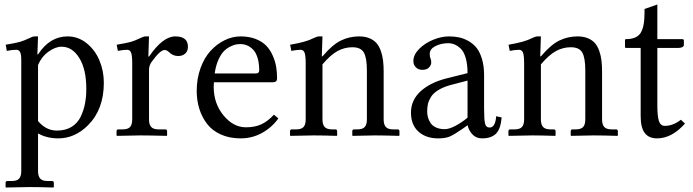

<svg xmlns="http://www.w3.org/2000/svg" viewBox="-20 -604 3086 855"><path d="M149.4 -314.5V-64.9Q185.1 -22.5 233.4 -22.5Q271.5 -22.5 298.3 -38.8Q325.2 -55.2 338.9 -83.5Q352.5 -111.8 358.4 -142.1Q364.3 -172.4 364.3 -208.5Q364.3 -295.9 333 -345.9Q301.8 -396 254.4 -396Q226.6 -396 195.8 -373.8Q165 -351.6 149.4 -314.5ZM74.7 158.2V-336.9Q74.7 -363.3 69.1 -372.8Q63.5 -382.3 52.2 -382.3Q34.7 -382.3 10.3 -377.4L5.4 -404.8Q51.3 -412.6 69.1 -417.7Q86.9 -422.9 109.4 -433.6Q125 -441.9 134.3 -441.9H149.4L146.5 -361.8H149.4Q201.7 -441.9 280.8 -441.9Q327.6 -441.9 365.2 -412.1Q402.8 -382.3 422.6 -335.4Q442.4 -288.6 442.4 -235.4Q442.4 -116.7 372.1 -46.4Q313.5 12.2 239.3 12.2Q189 12.2 149.4 -9.8V158.2Q149.4 180.7 159.2 191.4Q168.9 202.1 192.4 202.1H211.4Q219.7 202.1 219.7 210.4V229L217.8 231Q149.4 229 110.4 229L6.8 231L4.9 229V210.4Q4.9 202.1 12.7 202.1H31.7Q55.7 202.1 65.2 191.4Q74.7 180.7 74.7 158.2Z M568.8 -71.8V-320.8Q568.8 -356.9 563.7 -369.6Q558.6 -382.3 546.4 -382.3Q528.8 -382.3 504.9 -377.4L499.5 -404.8Q545.4 -412.6 562.7 -417.5Q580.1 -422.4 603 -433.6Q619.6 -441.9 628.4 -441.9H643.6L640.6 -352.1H643.6Q705.1 -441.9 760.3 -441.9Q816.9 -441.9 816.9 -396Q816.9 -376.5 804.9 -365.5Q793 -354.5 773.4 -354.5Q750 -354.5 732.4 -372.1Q723.1 -381.3 712.4 -381.3Q693.4 -381.3 655.3 -328.6Q643.6 -312.5 643.6 -293.9V-71.8Q643.6 -49.3 653.3 -38.6Q663.1 -27.8 686.5 -27.8H715.8Q724.1 -27.8 724.1 -19.5V-1L722.2 1Q643.6 -1 604.5 -1L501 1L499 -1V-19.5Q499 -27.8 506.8 -27.8H525.9Q549.8 -27.8 559.3 -38.6Q568.8 -49.3 568.8 -71.8Z M936 -276.9H1119.6Q1134.3 -276.9 1134.3 -290.5Q1134.3 -323.7 1126.5 -347.9Q1118.7 -372.1 1105.7 -384.5Q1092.8 -397 1079.1 -402.3Q1065.4 -407.7 1050.3 -407.7Q1041 -407.7 1031 -406Q1021 -404.3 1005.1 -396.5Q989.3 -388.7 976.6 -375.7Q963.9 -362.8 952.4 -337.2Q940.9 -311.5 936 -276.9ZM1199.7 -93.3 1219.7 -76.7Q1190.4 -36.1 1146.7 -12Q1103 12.2 1051.3 12.2Q1001.5 12.2 962.9 -5.4Q924.3 -22.9 901.6 -53Q878.9 -83 867.4 -120.1Q856 -157.2 856 -199.2Q856 -253.9 873 -300.8Q890.1 -347.7 918 -377.9Q945.8 -408.2 980.5 -425Q1015.1 -441.9 1051.3 -441.9Q1089.4 -441.9 1118.7 -430.4Q1147.9 -418.9 1165.5 -400.6Q1183.1 -382.3 1194.3 -356.9Q1205.6 -331.5 1209.7 -306.9Q1213.9 -282.2 1213.9 -254.9Q1213.9 -237.8 1195.8 -237.8H932.6Q931.6 -227.1 931.6 -217.8Q931.6 -143.1 975.3 -90.1Q1019 -37.1 1075.2 -37.1Q1115.2 -37.1 1144 -50.5Q1172.9 -64 1199.7 -93.3Z M1613.8 -71.8V-290.5Q1613.8 -346.2 1600.3 -369.9Q1586.9 -393.6 1549.3 -393.6Q1514.6 -393.6 1483.6 -377Q1452.6 -360.4 1416 -317.4V-71.8Q1416 -49.3 1425.8 -38.6Q1435.5 -27.8 1459 -27.8H1473.1Q1481.4 -27.8 1481.4 -19.5V-1L1479.5 1Q1416 -1 1377 -1L1273.4 1L1271.5 -1V-19.5Q1271.5 -27.8 1279.3 -27.8H1298.3Q1322.3 -27.8 1331.8 -38.6Q1341.3 -49.3 1341.3 -71.8V-320.8Q1341.3 -358.4 1335.9 -370.4Q1330.6 -382.3 1318.8 -382.3Q1301.3 -382.3 1277.3 -377.4L1272 -404.8Q1343.8 -417 1375 -433.6Q1391.6 -441.9 1400.9 -441.9H1416L1413.1 -353H1416Q1460.4 -405.3 1498.3 -423.6Q1536.1 -441.9 1579.1 -441.9Q1605.5 -441.9 1625 -433.8Q1644.5 -425.8 1656.5 -412.1Q1668.5 -398.4 1675.8 -377.7Q1683.1 -356.9 1685.8 -334.7Q1688.5 -312.5 1688.5 -283.7V-71.8Q1688.5 -49.3 1698.2 -38.6Q1708 -27.8 1731.4 -27.8H1750.5Q1758.8 -27.8 1758.8 -19.5V-1L1756.8 1Q1688.5 -1 1649.4 -1L1550.8 1L1548.8 -1V-19.5Q1548.8 -27.8 1556.6 -27.8H1570.8Q1594.7 -27.8 1604.2 -38.6Q1613.8 -49.3 1613.8 -71.8Z M2062 -245.1 1983.4 -224.6Q1951.7 -215.3 1930.4 -201.9Q1909.2 -188.5 1899.2 -172.4Q1889.2 -156.2 1885.7 -141.4Q1882.3 -126.5 1882.3 -107.4Q1882.3 -94.2 1885.7 -81.5Q1889.2 -68.8 1897.2 -56.4Q1905.3 -43.9 1921.6 -36.4Q1938 -28.8 1960.4 -28.8Q1981 -28.8 2010 -44.7Q2039.1 -60.5 2062 -80.1ZM2126.5 12.2Q2100.1 12.2 2083.3 -6.1Q2066.4 -24.4 2062.5 -46.4L2039.6 -30.3Q2002.4 -4.4 1982.9 3.9Q1963.4 12.2 1931.2 12.2Q1877 12.2 1843.5 -17.8Q1810.1 -47.9 1810.1 -102.5Q1810.1 -158.2 1853 -197.5Q1896 -236.8 1970.2 -255.4L2062 -278.3Q2062 -318.4 2053.7 -346.4Q2045.4 -374.5 2031.2 -387.7Q2017.1 -400.9 2003.7 -406.2Q1990.2 -411.6 1975.6 -411.6Q1944.3 -411.6 1918.9 -398.7Q1893.6 -385.7 1893.6 -364.3Q1893.6 -351.6 1897 -343.8Q1900.4 -337.9 1900.4 -325.7Q1900.4 -314 1890.4 -303.5Q1880.4 -293 1860.8 -293Q1843.3 -293 1832 -304Q1820.8 -314.9 1820.8 -332.5Q1820.8 -360.4 1846.9 -386.5Q1873 -412.6 1909.7 -427.2Q1946.3 -441.9 1978.5 -441.9Q2002.4 -441.9 2023.2 -437.7Q2043.9 -433.6 2065.2 -421.9Q2086.4 -410.2 2101.6 -391.6Q2116.7 -373 2126.2 -341.8Q2135.7 -310.5 2135.7 -269.5V-122.6Q2135.7 -71.8 2139.9 -54Q2144 -36.1 2160.2 -36.1Q2186 -36.1 2189.5 -86.4L2213.9 -81.1Q2209.5 -28.8 2188.2 -8.3Q2167 12.2 2126.5 12.2Z M2586.4 -71.8V-290.5Q2586.4 -346.2 2573 -369.9Q2559.6 -393.6 2522 -393.6Q2487.3 -393.6 2456.3 -377Q2425.3 -360.4 2388.7 -317.4V-71.8Q2388.7 -49.3 2398.4 -38.6Q2408.2 -27.8 2431.6 -27.8H2445.8Q2454.1 -27.8 2454.1 -19.5V-1L2452.1 1Q2388.7 -1 2349.6 -1L2246.1 1L2244.1 -1V-19.5Q2244.1 -27.8 2252 -27.8H2271Q2294.9 -27.8 2304.4 -38.6Q2314 -49.3 2314 -71.8V-320.8Q2314 -358.4 2308.6 -370.4Q2303.2 -382.3 2291.5 -382.3Q2273.9 -382.3 2250 -377.4L2244.6 -404.8Q2316.4 -417 2347.7 -433.6Q2364.3 -441.9 2373.5 -441.9H2388.7L2385.7 -353H2388.7Q2433.1 -405.3 2470.9 -423.6Q2508.8 -441.9 2551.8 -441.9Q2578.1 -441.9 2597.7 -433.8Q2617.2 -425.8 2629.2 -412.1Q2641.1 -398.4 2648.4 -377.7Q2655.8 -356.9 2658.4 -334.7Q2661.1 -312.5 2661.1 -283.7V-71.8Q2661.1 -49.3 2670.9 -38.6Q2680.7 -27.8 2704.1 -27.8H2723.1Q2731.4 -27.8 2731.4 -19.5V-1L2729.5 1Q2661.1 -1 2622.1 -1L2523.4 1L2521.5 -1V-19.5Q2521.5 -27.8 2529.3 -27.8H2543.5Q2567.4 -27.8 2576.9 -38.6Q2586.4 -49.3 2586.4 -71.8Z M2907.2 -390.6V-134.8Q2907.2 -85.9 2914.3 -64.7Q2921.4 -43.5 2940.9 -43.5Q2977.1 -43.5 3012.2 -70.8L3030.3 -53.7Q2971.7 12.2 2905.8 12.2Q2869.6 12.2 2851.3 -11.5Q2833 -35.2 2833 -87.4V-390.6H2768.1Q2763.2 -390.6 2763.2 -394.5V-425.8Q2763.2 -429.7 2767.1 -429.7Q2814.9 -429.7 2832.5 -457Q2850.1 -484.4 2850.1 -544.9V-564L2907.2 -584V-429.7H3017.6Q3025.4 -429.7 3025.4 -423.8V-403.8Q3025.4 -397.5 3018.1 -394Q3010.7 -390.6 3002 -390.6Z"/></svg>

Font: Libertinage
Style: b
Weight: 400
Designer: OSP
Foundry: OSP
Version: Version 1.0; 2008; OFL relea